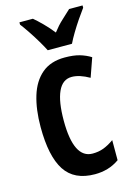

<svg xmlns="http://www.w3.org/2000/svg" viewBox="-118 -826 615 896"><g transform="rotate(-15 189.0 -378.0)"><path d="M227 10Q127 10 82.5 -58.5Q38 -127 38 -268Q38 -353 57.5 -417Q77 -481 119.5 -517Q162 -553 230 -553Q273 -553 302 -544.5Q331 -536 355 -521L323 -430Q276 -457 238 -457Q194 -457 172 -409Q150 -361 150 -269Q150 -86 241 -86Q270 -86 294 -95Q318 -104 345 -123V-26Q318 -7 288.5 1.5Q259 10 227 10ZM163 -606Q153 -626 137 -653Q121 -680 103 -707Q85 -734 69 -755V-766H134Q152 -751 176 -727Q200 -703 221 -676Q244 -706 265.5 -725.5Q287 -745 309 -766H374V-755Q359 -735 341 -708.5Q323 -682 306.5 -654.5Q290 -627 280 -606Z"/></g></svg>

Font: Noto Sans Gujarati UI ExtraCondensed SemiBold
Style: Regular
Weight: 600
Width: 2
Designer: Jelle Bosma - Monotype Design Team, Universal Thirst
Foundry: Monotype Imaging Inc.
Version: Version 2.106; ttfautohint (v1.8.4.7-5d5b)